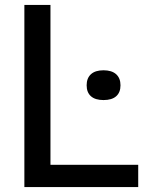

<svg xmlns="http://www.w3.org/2000/svg" viewBox="-20 -760 587 780"><path d="M79 0V-740H185V-90.5H541.5V0ZM332 -413.5Q332 -442.5 349.5 -458.5Q367 -474.5 400.5 -474.5Q434 -474.5 451.8 -458.5Q469.5 -442.5 469.5 -413.5Q469.5 -384.5 452 -369Q434.5 -353.5 400.5 -353.5Q367 -353.5 349.5 -369Q332 -384.5 332 -413.5Z"/></svg>

Font: Encode Sans Medium
Style: Regular
Weight: 500
Designer: Multiple Designers
Foundry: Impallari Type
Version: Version 2.000